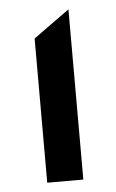

<svg xmlns="http://www.w3.org/2000/svg" viewBox="-44 -551 351 583"><g transform="rotate(-5 131.5 -259.5)"><path d="M76.6 0V-439.5L186.6 -518.8V0Z"/></g></svg>

Font: Geologica-Sharp
Style: Regular
Weight: 100
Designer: Sindre Bremnes, Frode Helland
Foundry: Monokrom Skriftforlag AS
Version: Version 1.010;gftools[0.9.28]